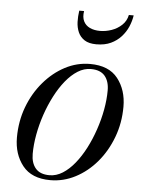

<svg xmlns="http://www.w3.org/2000/svg" viewBox="-51 -722 588 773"><g transform="rotate(5 243.0 -335.0)"><path d="M181 10Q105.5 10 69 -36Q32.5 -82 32.5 -149.5Q32.5 -215 54.2 -273Q76 -331 113.8 -375.2Q151.5 -419.5 199.5 -444.8Q247.5 -470 300.5 -470Q376.5 -470 412.8 -423.8Q449 -377.5 449 -310Q449 -244.5 427.2 -186.5Q405.5 -128.5 368 -84.2Q330.5 -40 282.2 -15Q234 10 181 10ZM176 -9.5Q203.5 -9.5 229 -25.5Q254.5 -41.5 277.2 -69.5Q300 -97.5 318.8 -133.8Q337.5 -170 351.2 -210.5Q365 -251 372.5 -292Q380 -333 380 -370Q380 -407 361.8 -428.5Q343.5 -450 305.5 -450Q278 -450 252.5 -434Q227 -418 204.2 -390Q181.5 -362 162.8 -325.8Q144 -289.5 130.2 -249Q116.5 -208.5 109 -167.5Q101.5 -126.5 101.5 -89.5Q101.5 -52.5 119.8 -31Q138 -9.5 176 -9.5ZM318 -551Q288 -551 270.2 -562.5Q252.5 -574 244.2 -592.8Q236 -611.5 235.2 -634.2Q234.5 -657 238 -680H257.5Q253.5 -655.5 261.5 -639Q269.5 -622.5 287 -614.2Q304.5 -606 328 -606Q351.5 -606 375 -614.2Q398.5 -622.5 416 -639Q433.5 -655.5 438.5 -680H458Q454.5 -657 444.8 -634.2Q435 -611.5 418 -592.8Q401 -574 376.5 -562.5Q352 -551 318 -551Z"/></g></svg>

Font: Bodoni Moda 11pt
Style: Italic
Weight: 400
Italic angle: -13°
Version: Version 2.004